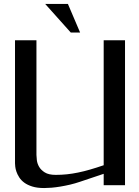

<svg xmlns="http://www.w3.org/2000/svg" viewBox="-20 -928 697 962"><path d="M499.5 -726.1H606.4V0H499.5V-57.1L380.4 -17.1Q356 -8.8 331.1 -2.9Q306.2 2.9 282.7 6.8Q259.3 10.7 238.3 12.5Q217.3 14.2 201.2 14.2Q166.5 14.2 142.1 6.6Q117.7 -1 101.6 -12.9Q85.4 -24.9 76.2 -39.6Q66.9 -54.2 62.3 -67.9Q57.6 -81.5 56.4 -93Q55.2 -104.5 55.2 -109.9V-726.1H162.6V-151.9Q162.6 -142.6 164.6 -125.7Q166.5 -108.9 175.8 -92.5Q185.1 -76.2 204.6 -64Q224.1 -51.8 259.3 -51.8Q288.1 -51.8 315.4 -54.7Q342.8 -57.6 371.3 -63.5Q399.9 -69.3 431.2 -78.4Q462.4 -87.4 499.5 -100.1ZM381.3 -765.1H334.5L206.5 -908.2H320.3Z"/></svg>

Font: Federov2
Style: Regular
Weight: 400
Designer: Olexa M. Volochay | Cyreal.org
Foundry: Olexa M. Volochay | Cyreal.org
Version: Version 1.000